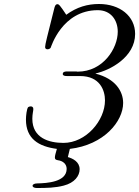

<svg xmlns="http://www.w3.org/2000/svg" viewBox="-20 -725 697 962"><path d="M110 -126C110 -30 173 9 265 21C259 42 255 55 255 64C255 73 259 76 271 78C294 81 314 96 314 121C314 187 216 193 166 194C151 194 143 200 143 206C143 211 150 217 164 217C214 217 257 216 299 205C354 191 379 156 379 123C379 86 345 69 320 62L330 21C501 1 597 -117 597 -209C597 -268 558 -331 459 -356V-357C532 -373 657 -439 657 -555C657 -645 580 -705 476 -705C419 -705 365 -690 312 -651C281 -698 275 -704 268 -704C257 -704 254 -691 252 -683C217 -543 206 -503 206 -489C206 -481 212 -478 218 -478C224 -478 231 -481 234 -486C235 -487 290 -674 470 -674C535 -674 570 -625 570 -566C570 -483 497 -366 369 -366C366 -366 364 -367 362 -367H318C310 -367 298 -367 295 -358C293 -352 295 -344 315 -344H381C481 -344 506 -272 506 -222C506 -121 411 -9 298 -9C226 -9 142 -33 142 -130C142 -154 147 -169 147 -179C147 -189 140 -192 134 -192C129 -192 123 -190 121 -188C114 -180 110 -145 110 -126Z"/></svg>

Font: CMU Serif
Style: Italic
Weight: 500
Italic angle: -14.04°
Version: Version 0.7.0